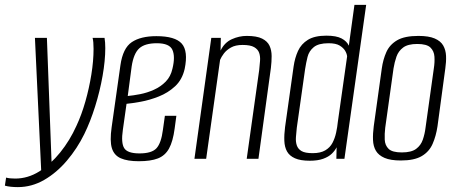

<svg xmlns="http://www.w3.org/2000/svg" viewBox="-93 -650 1870 786"><path d="M-20 116Q-35 116 -49 114.5Q-63 113 -73 110L-68 77Q-61 79 -52 80Q-43 81 -31 81Q21 81 67.5 52Q114 23 153.5 -26Q193 -75 220 -135Q241 -180 256.5 -234.5Q272 -289 281 -345Q290 -401 290 -450Q290 -465 289 -476.5Q288 -488 286 -495H335Q338 -477 338 -453Q338 -402 327 -339.5Q316 -277 296.5 -214.5Q277 -152 252 -101Q223 -42 181 7.5Q139 57 88 86.5Q37 116 -20 116ZM76 56 50 -495H99L119 39Z M475 10Q429 10 401.5 -2Q374 -14 365 -43.5Q356 -73 364 -129L400 -383Q410 -453 446.5 -477.5Q483 -502 547 -502Q624 -502 651 -471.5Q678 -441 663 -368Q653 -324 624 -297Q595 -270 557 -255Q519 -240 483 -233.5Q447 -227 425 -225L410 -119Q402 -65 415.5 -43.5Q429 -22 478 -22Q528 -22 547.5 -43Q567 -64 574 -119L582 -176H629L622 -124Q615 -71 599 -42Q583 -13 553.5 -1.5Q524 10 475 10ZM430 -257Q452 -259 480.5 -264.5Q509 -270 537 -282.5Q565 -295 585.5 -316Q606 -337 613 -369Q625 -418 613 -445.5Q601 -473 549 -473Q500 -473 477 -452Q454 -431 446 -378Z M703 0 772 -495H811L810 -443Q826 -476 856 -489.5Q886 -503 917 -503Q958 -503 980 -492Q1002 -481 1010.5 -462.5Q1019 -444 1019 -420.5Q1019 -397 1016 -372L965 0H917L968 -363Q970 -382 971.5 -400.5Q973 -419 968 -433.5Q963 -448 947.5 -457Q932 -466 900 -466Q871 -466 852.5 -455.5Q834 -445 823.5 -431Q813 -417 808 -405L751 0Z M1175 8Q1137 8 1114.5 -2Q1092 -12 1082 -30Q1072 -48 1071 -73.5Q1070 -99 1074 -130L1109 -378Q1114 -413 1127 -441.5Q1140 -470 1167.5 -487Q1195 -504 1243 -504Q1284 -504 1305.5 -492.5Q1327 -481 1335 -463L1358 -630H1406L1317 0H1284L1285 -47Q1278 -33 1265 -20.5Q1252 -8 1230 0Q1208 8 1175 8ZM1187 -23Q1219 -23 1238.5 -34.5Q1258 -46 1268 -65Q1278 -84 1283 -107Q1288 -130 1290 -151Q1300 -218 1309 -285Q1318 -352 1328 -419Q1327 -430 1320 -442Q1313 -454 1297.5 -463.5Q1282 -473 1252 -473Q1211 -473 1191.5 -457Q1172 -441 1166 -417Q1160 -393 1156 -367L1122 -127Q1120 -108 1118.5 -89Q1117 -70 1122 -55Q1127 -40 1141.5 -31.5Q1156 -23 1187 -23Z M1548 7Q1506 7 1481.5 -3.5Q1457 -14 1446 -32.5Q1435 -51 1434 -77Q1433 -103 1437 -133L1470 -370Q1475 -406 1488.5 -436.5Q1502 -467 1532.5 -485Q1563 -503 1620 -503Q1662 -503 1686.5 -492.5Q1711 -482 1721.5 -463.5Q1732 -445 1733 -421Q1734 -397 1730 -370L1698 -133Q1692 -93 1678 -61Q1664 -29 1633.5 -11Q1603 7 1548 7ZM1552 -26Q1591 -26 1610.5 -40.5Q1630 -55 1638 -78.5Q1646 -102 1649 -127L1683 -370Q1687 -395 1685.5 -418Q1684 -441 1669 -455.5Q1654 -470 1615 -470Q1577 -470 1557.5 -455.5Q1538 -441 1530 -418Q1522 -395 1518 -370L1484 -127Q1481 -102 1482 -78.5Q1483 -55 1498 -40.5Q1513 -26 1552 -26Z"/></svg>

Font: Alumni Sans Thin Light
Style: Italic
Weight: 300
Italic angle: -8°
Version: Version 1.016